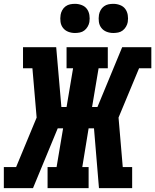

<svg xmlns="http://www.w3.org/2000/svg" viewBox="-25 -981 809 1001"><path d="M-5 0V-110H59L166 -368L144 -625H95V-735H268L295 -423H322L356 -625H322V-735H537V-625H489L455 -423H483L612 -735H764V-625H700L593 -368L615 -110H664V0H491L465 -312H437L404 -110H437V0H223V-110H270L304 -312H276L147 0ZM566 -809Q547 -809 530.5 -815.5Q514 -822 503.5 -835.5Q493 -849 490.5 -867Q488 -885 491 -904Q493 -916 499.5 -928Q506 -940 517 -948Q528 -956 540.5 -958.5Q553 -961 566 -961Q584 -961 601 -954.5Q618 -948 628 -934.5Q638 -921 641 -903Q644 -885 641 -866Q639 -854 632 -842Q625 -830 614.5 -822Q604 -814 591 -811.5Q578 -809 566 -809ZM366 -809Q347 -809 330.5 -815.5Q314 -822 303.5 -835.5Q293 -849 290.5 -867Q288 -885 291 -904Q293 -916 299.5 -928Q306 -940 317 -948Q328 -956 340.5 -958.5Q353 -961 366 -961Q384 -961 401 -954.5Q418 -948 428 -934.5Q438 -921 441 -903Q444 -885 441 -866Q439 -854 432 -842Q425 -830 414.5 -822Q404 -814 391 -811.5Q378 -809 366 -809Z"/></svg>

Font: Iosevka Etoile XBdObl
Style: Regular
Weight: 800
Italic angle: -9°
Designer: Belleve Invis
Foundry: Belleve Invis
Version: Version 15.5.2; ttfautohint (v1.8.4)